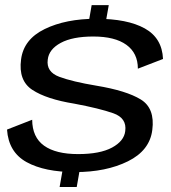

<svg xmlns="http://www.w3.org/2000/svg" viewBox="-20 -714 668 752"><path d="M325.5 -616 392 -615 406 -694H339ZM213.5 18.5H280.5L294 -58.5H227ZM274.5 -40Q395.5 -40 481 -82.2Q566.5 -124.5 576.5 -205Q587.5 -290 531.2 -324.5Q475 -359 357 -378.5Q264 -394 212.2 -413.2Q160.5 -432.5 167 -480.5Q171.5 -521 217.8 -546Q264 -571 345.5 -571Q430 -571 475 -538.5Q520 -506 520 -445L618.5 -483Q615 -565 546.8 -602.8Q478.5 -640.5 357.5 -640.5Q237.5 -640.5 155 -600.2Q72.5 -560 62.5 -481Q51.5 -398 107 -361.8Q162.5 -325.5 271 -308Q369.5 -289.5 423.5 -270.5Q477.5 -251.5 470.5 -200.5Q466 -161.5 418.8 -136Q371.5 -110.5 286 -110.5Q198.5 -110.5 152.5 -143.5Q106.5 -176.5 106 -245L7.5 -206.5Q13.5 -118 84.2 -79Q155 -40 274.5 -40Z"/></svg>

Font: Anybody SemiExpanded
Style: Italic
Weight: 400
Width: 6
Italic angle: -10°
Version: Version 1.113;gftools[0.9.25]